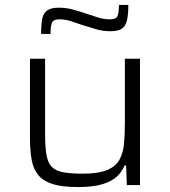

<svg xmlns="http://www.w3.org/2000/svg" viewBox="-20 -747 685 775"><path d="M295 8Q232 8 194 -3.5Q156 -15 135.5 -39Q115 -63 108 -101Q101 -139 101 -191V-510H162V-209Q162 -155 167.5 -122.5Q173 -90 189 -73.5Q205 -57 236 -51.5Q267 -46 316 -46Q377 -46 412 -60.5Q447 -75 462 -102Q477 -129 480.5 -166Q484 -203 484 -247V-510H545V0H492L489 -79H483Q473 -55 453 -35.5Q433 -16 395 -4Q357 8 295 8ZM146 -610Q146 -648 150.5 -671Q155 -694 170.5 -705Q186 -716 218 -716Q247 -716 276 -708Q305 -700 334 -690Q357 -682 378.5 -675.5Q400 -669 424 -669Q448 -669 454 -681.5Q460 -694 460 -727H498Q498 -690 493 -666.5Q488 -643 473 -632Q458 -621 426 -621Q394 -621 366.5 -629.5Q339 -638 309 -647Q287 -655 265 -662Q243 -669 220 -669Q196 -669 190 -656Q184 -643 184 -610Z"/></svg>

Font: Saira SemiExpanded Light
Style: Regular
Weight: 300
Width: 6
Designer: Hector Gatti with collaboration of the Omnibus-Type team
Foundry: Omnibus-Type
Version: Version 1.101